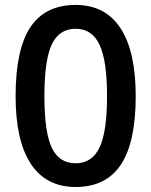

<svg xmlns="http://www.w3.org/2000/svg" viewBox="-20 -745 611 775"><path d="M527.8 -356.9Q527.8 -170.9 468 -80.6Q408.2 9.8 285.2 9.8Q166 9.8 104.5 -83.5Q43 -176.8 43 -356.9Q43 -545.9 102.8 -635.5Q162.6 -725.1 285.2 -725.1Q404.8 -725.1 466.3 -631.3Q527.8 -537.6 527.8 -356.9ZM159.2 -356.9Q159.2 -210.9 189.2 -148.4Q219.2 -85.9 285.2 -85.9Q351.1 -85.9 381.6 -149.4Q412.1 -212.9 412.1 -356.9Q412.1 -500.5 381.6 -564.7Q351.1 -628.9 285.2 -628.9Q219.2 -628.9 189.2 -565.9Q159.2 -502.9 159.2 -356.9Z"/></svg>

Font: f41947593470240   
Style: Regular
Weight: 600
Foundry: Ascender Corporation
Version: Version 1.10